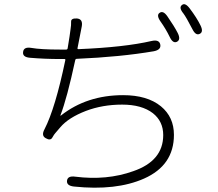

<svg xmlns="http://www.w3.org/2000/svg" viewBox="-20 -850 1040 914"><path d="M332 38Q296 34 299 10Q302 -14 338 -9Q488 10 614 -35Q757 -84 757 -207Q757 -272 708 -311Q655 -352 561.5 -352Q468 -352 389 -322Q306 -290 267 -244Q255 -230 243 -216Q238 -211 229 -195Q220 -179 198 -192Q175 -204 192 -235Q243 -334 291 -564Q292 -569 287 -569H268Q192 -569 123 -575Q86 -578 90 -603Q93 -628 129 -622Q174 -614 267 -614H295Q301 -614 302 -620L311 -676Q314 -694 316 -712Q319 -730 318.5 -747Q318 -764 347 -762Q376 -759 369 -723L349 -621Q348 -616 353 -616Q573 -625 702 -655Q738 -663 743 -638Q748 -613 712 -606Q554 -579 346 -570Q339 -570 338 -563Q299 -382 268 -302Q266 -297 270 -300Q393 -397 566 -397Q681 -397 746 -344Q808 -293 808 -208Q808 -63 666 0Q533 59 332 38ZM822 -651Q803 -642 788 -674Q769 -713 744 -748Q723 -778 740 -789Q757 -801 777 -772Q809 -726 826 -693Q842 -661 822 -651ZM931 -689Q912 -679 896 -711Q866 -769 853 -786Q830 -814 846 -826Q861 -839 883 -810Q917 -765 934 -730Q950 -698 931 -689Z"/></svg>

Font: Resource Han Rounded CN Light
Style: Regular
Weight: 300
Designer: Cyano Hao (round all glyphs); Ryoko NISHIZUKA 西塚涼子 (kana, bopomofo & ideographs); Paul D. Hunt (Latin, Greek & Cyrillic)
Foundry: Cyano Hao
Version: 0.990